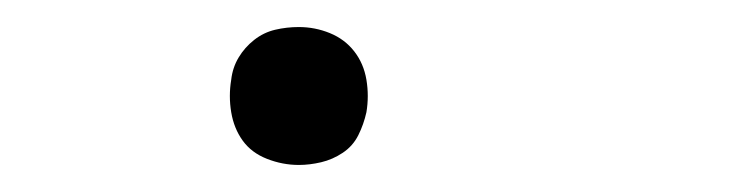

<svg xmlns="http://www.w3.org/2000/svg" viewBox="-20 -114 540 142"><path d="M201 8Q189 8 177.5 3.5Q166 -1 159.5 -10Q153 -19 151 -31Q149 -43 151 -55Q152 -64 156.5 -71.5Q161 -79 168 -84.5Q175 -90 183.5 -92Q192 -94 201 -94Q213 -94 224 -89.5Q235 -85 242 -76Q249 -67 251 -55Q253 -43 251 -31Q249 -22 245 -14Q241 -6 233.5 -1Q226 4 217.5 6Q209 8 201 8Z"/></svg>

Font: Iosevka Slab XLtObl
Style: Regular
Weight: 200
Italic angle: -9°
Monospace: yes
Designer: Belleve Invis
Foundry: Belleve Invis
Version: Version 11.1.1; ttfautohint (v1.8.3)